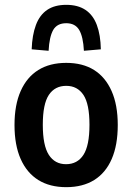

<svg xmlns="http://www.w3.org/2000/svg" viewBox="-20 -764 547 794"><path d="M254 10Q186 10 138.5 -19.5Q91 -49 65.5 -106.5Q40 -164 40 -247Q40 -330 65.5 -387.5Q91 -445 138.5 -474.5Q186 -504 254 -504Q322 -504 369 -474.5Q416 -445 441.5 -387.5Q467 -330 467 -247Q467 -164 442 -106.5Q417 -49 369.5 -19.5Q322 10 254 10ZM253 -85Q300 -85 325 -123.5Q350 -162 350 -248Q350 -334 325 -371.5Q300 -409 254 -409Q207 -409 182 -371.5Q157 -334 157 -248Q157 -162 182 -123.5Q207 -85 253 -85ZM181 -554 111 -560Q113 -619 128.5 -660.5Q144 -702 175 -723Q206 -744 254 -744Q302 -744 333.5 -723Q365 -702 380.5 -660.5Q396 -619 397 -560L327 -554Q324 -612 307.5 -640Q291 -668 254 -668Q216 -668 200 -640Q184 -612 181 -554Z"/></svg>

Font: Nunito Sans 10pt Condensed
Style: Bold
Weight: 700
Width: 3
Designer: Vernon Adams
Foundry: Vernon Adams
Version: Version 3.101;gftools[0.9.27]